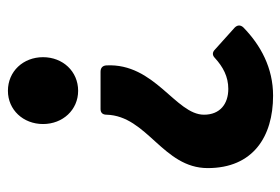

<svg xmlns="http://www.w3.org/2000/svg" viewBox="-136 -412 733 502"><g transform="rotate(-90 231.0 -161.5)"><path d="M157.2 -416C157.2 -364.3 194.3 -324.2 244.1 -324.2C294.9 -324.2 332 -364.3 332 -416C332 -467.8 294.9 -507.8 244.1 -507.8C194.3 -507.8 157.2 -467.8 157.2 -416ZM42 14.6C42 132.8 124 185.5 231.4 185.5C303.7 185.5 363.3 153.3 410.2 107.4C417 99.6 416 91.8 409.2 85L351.6 33.2C344.7 26.4 336.9 26.4 330.1 33.2C306.6 54.7 281.2 68.4 249 68.4C210 68.4 181.6 46.9 181.6 4.9C181.6 -69.3 317.4 -124 310.5 -251C309.6 -260.7 303.7 -265.6 293.9 -265.6H196.3C186.5 -265.6 181.6 -259.8 181.6 -250C178.7 -143.6 42 -102.5 42 14.6Z"/></g></svg>

Font: Ed Sans Neue
Style: Bold
Weight: 700
Designer: Stephen Hutchings
Version: Version 1.004;PS 001.004;hotconv 1.0.88;makeotf.lib2.5.64775